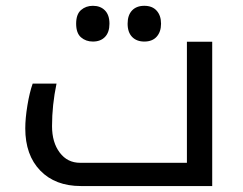

<svg xmlns="http://www.w3.org/2000/svg" viewBox="-20 -625 818 645"><path d="M252 0Q165.5 0 115.2 -52Q64.9 -104 64.9 -193.8Q64.9 -227.1 72 -270.5Q79.1 -314 89.8 -344.2H169.9Q154.8 -272 154.8 -201.2Q154.8 -146.5 180.7 -112.3Q206.5 -78.1 249 -78.1H607.9V-484.9H692.9V0ZM464.8 -485.4Q439 -485.4 423.8 -501Q408.7 -516.6 408.7 -545.4Q408.7 -574.2 423.6 -589.8Q438.5 -605.5 464.8 -605.5Q491.7 -605.5 506.3 -589.1Q521 -572.8 521 -545.4Q521 -518.1 506.3 -501.7Q491.7 -485.4 464.8 -485.4ZM292 -485.4Q268.6 -485.4 252.2 -499.5Q235.8 -513.7 235.8 -545.4Q235.8 -577.1 252.2 -591.3Q268.6 -605.5 292 -605.5Q317.4 -605.5 332.5 -590.1Q347.7 -574.7 347.7 -545.4Q347.7 -516.6 332.8 -501Q317.9 -485.4 292 -485.4Z"/></svg>

Font: DroidArabicKufi
Style: Regular
Weight: 400
Designer: Pascal Zoghbi
Foundry: Ascender Corporation
Version: Version 1.00; ttfautohint (v1.4.1)